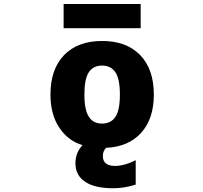

<svg xmlns="http://www.w3.org/2000/svg" viewBox="-20 -745 1040 983"><path d="M435.5 -146.5Q457 -112.3 502.4 -112.3Q547.9 -112.3 570.8 -146.5Q593.8 -180.7 593.8 -260.7Q593.8 -340.8 570.8 -375Q547.9 -409.2 502.4 -409.2Q457 -409.2 434.6 -375Q412.1 -340.8 412.1 -260.7Q412.1 -180.7 435.5 -146.5ZM305.7 -600.6V-724.6H700.2V-600.6ZM559.6 218.8Q464.8 218.8 415.5 185.5Q366.2 152.3 366.2 90.8Q366.2 37.1 402.3 -2Q329.1 -23.4 283.7 -91.3Q238.3 -159.2 238.3 -260.7Q238.3 -390.6 308.1 -462.9Q377.9 -535.2 502.9 -535.2Q627.9 -535.2 697.8 -462.9Q767.6 -390.6 767.6 -260.7Q767.6 -136.7 702.6 -64.9Q637.7 6.8 523.4 11.7Q505.9 29.3 506.8 54.7Q506.8 103.5 567.4 104.5Q617.2 104.5 674.8 75.2V200.2Q616.2 218.8 559.6 218.8Z"/></svg>

Font: Gen Shin Gothic Monospace Heavy
Style: Bold
Weight: 800
Designer: [Source Han Sans]
Ryoko NISHIZUKA  (kana & ideographs); Paul D. Hunt (Latin, Greek & Cyrillic); Wenlong ZHANG  (bopomofo
Version: Version 1.002.20150607